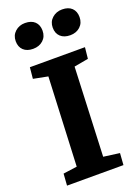

<svg xmlns="http://www.w3.org/2000/svg" viewBox="-174 -1015 773 1084"><g transform="rotate(-20 212.0 -472.5)"><path d="M144 -615.5 57 -632.5 63.5 -700H394.5L387.5 -632.5L302 -617L279.5 -83.5L376 -70.5L371 0H32L37 -70.5L120 -82ZM38.5 -865Q38.5 -900 62.7 -922Q87 -944 122 -944Q160 -944 180.8 -924.3Q201.5 -904.5 201.5 -870Q201.5 -834.5 177.8 -812.7Q154 -791 117 -791Q80.5 -791 59.5 -810.7Q38.5 -830.5 38.5 -865ZM261 -865.5Q261 -900.5 285.5 -922.5Q310 -944.5 345.5 -944.5Q383 -944.5 403.5 -924.8Q424 -905 424 -870.5Q424 -835 400.3 -813.2Q376.5 -791.5 340.5 -791.5Q303.5 -791.5 282.3 -811.2Q261 -831 261 -865.5Z"/></g></svg>

Font: Literata
Style: Italic
Weight: 400
Italic angle: -2°
Designer: Latin by Veronika Burian and Jose Scaglione. Greek by Irene Vlachou. Cyrillic by Vera Evstafieva
Foundry: TypeTogether
Version: Version 3.103;gftools[0.9.29]